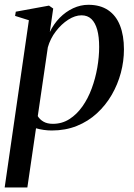

<svg xmlns="http://www.w3.org/2000/svg" viewBox="-25 -548 572 821"><path d="M-5 253.5 98.5 -461.5 39.5 -480 42.5 -498 184.5 -524 202.5 -511.5 188 -411Q204.5 -445.5 230.2 -471.8Q256 -498 287.8 -512.8Q319.5 -527.5 353 -527.5Q403.5 -527.5 437.5 -504.5Q471.5 -481.5 488.2 -438.8Q505 -396 505 -337Q505 -286.5 491.8 -236.8Q478.5 -187 452.8 -142.5Q427 -98 389.5 -63.5Q352 -29 303.5 -9.5Q255 10 196.5 10Q179.5 10 162 7.5Q144.5 5 129 0.5L92 253.5ZM136.5 -51.5Q145 -37 161 -27.8Q177 -18.5 201 -18.5Q240.5 -18.5 272 -38.8Q303.5 -59 327.5 -93Q351.5 -127 367.2 -169.8Q383 -212.5 391 -258.5Q399 -304.5 399 -347.5Q399 -390.5 390.8 -420.5Q382.5 -450.5 366 -466.5Q349.5 -482.5 323.5 -482.5Q296 -482.5 266.8 -463.8Q237.5 -445 213.8 -414Q190 -383 179.5 -345.5Z"/></svg>

Font: Merriweather 120pt
Style: Italic
Weight: 400
Italic angle: -7.8°
Version: Version 2.101